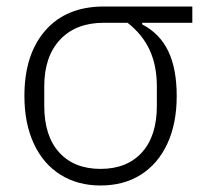

<svg xmlns="http://www.w3.org/2000/svg" viewBox="-20 -557 639 590"><path d="M417 -482Q471 -454 497 -400Q523 -346 523 -262Q523 -177 494 -115Q465 -53 412.5 -20Q360 13 289 13Q219 13 166 -20Q113 -53 84 -115.5Q55 -178 55 -262Q55 -390 119.5 -463.5Q184 -537 299 -537H571V-487H417ZM299 -487Q213 -487 164.5 -435Q116 -383 116 -292V-232Q116 -139 162 -88.5Q208 -38 289 -38Q370 -38 416 -88.5Q462 -139 462 -232V-292Q462 -355 440 -403Q418 -451 372 -487Z"/></svg>

Font: IBM Plex Sans JP Light
Style: Regular
Weight: 300
Designer: Mike Abbink; Paul van der Laan; Pieter van Rosmalen; Wujin Sim; Yejin Wi; Jinhee Kim; Boomi Park; Yona Kim; Kichan Ma
Foundry: Sandoll Inc.
Version: Version 1.002